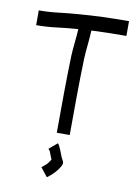

<svg xmlns="http://www.w3.org/2000/svg" viewBox="-97 -717 744 1024"><g transform="rotate(10 275.0 -205.0)"><path d="M241 0Q241 -100 242 -209.5Q243 -319 246 -418Q248 -456 252 -492Q256 -528 258 -564H254Q199 -560 144 -553Q89 -546 33 -546V-626Q86 -626 139.5 -632.5Q193 -639 248 -643Q309 -648 375.5 -650.5Q442 -653 517 -653V-573Q466 -573 419 -572Q372 -571 328 -569Q326 -529 322 -490.5Q318 -452 316 -415Q313 -317 312 -208Q311 -99 311 0ZM230 243 192 195Q220 174 228 161Q236 148 238 147Q238 146 237.5 145.5Q237 145 237 144Q228 121 225 113Q222 105 220.5 102Q219 99 212 92L257 54Q266 65 275.5 89Q285 113 289 124Q290 126 293 131.5Q296 137 300 145Q305 155 296 172Q287 189 269.5 208Q252 227 230 243ZM249 169Q249 169 249 167.5Q249 166 247 164Q247 165 249 169Z"/></g></svg>

Font: Syne Tactile
Style: Regular
Weight: 400
Designer: Lucas Descroix
Foundry: Bonjour Monde
Version: Version 2.100; ttfautohint (v1.8.3)